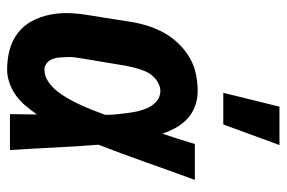

<svg xmlns="http://www.w3.org/2000/svg" viewBox="-153 -645 806 540"><g transform="rotate(90 250.0 -375.0)"><path d="M176 8Q147 8 120.5 1Q94 -6 73 -22Q52 -38 39.5 -61.5Q27 -85 21.5 -111.5Q16 -138 17 -166.5Q18 -195 23 -223L42 -343Q46 -367 53.5 -390Q61 -413 73 -434.5Q85 -456 103 -474.5Q121 -493 142.5 -505.5Q164 -518 188.5 -523Q213 -528 236 -528Q258 -528 278.5 -520.5Q299 -513 314 -499Q329 -485 339 -467Q349 -449 356 -429Q364 -452 371 -474.5Q378 -497 385 -520H486Q461 -452 437 -384Q413 -316 387 -249Q392 -187 395 -124.5Q398 -62 402 0H301Q301 -19 301.5 -38Q302 -57 302 -76Q290 -59 277.5 -44Q265 -29 248.5 -17Q232 -5 213 1.5Q194 8 176 8ZM176 -97Q194 -97 210 -108Q226 -119 237.5 -134Q249 -149 258.5 -166Q268 -183 275.5 -199.5Q283 -216 290 -233.5Q297 -251 303 -268Q303 -284 301.5 -299.5Q300 -315 298 -330.5Q296 -346 292.5 -361Q289 -376 282.5 -389.5Q276 -403 264 -413Q252 -423 236 -423Q226 -423 215.5 -418Q205 -413 197 -405Q189 -397 184 -387.5Q179 -378 175.5 -367.5Q172 -357 169.5 -347Q167 -337 165 -326L145 -206Q143 -195 141.5 -184Q140 -173 140.5 -162.5Q141 -152 141.5 -141.5Q142 -131 145.5 -121Q149 -111 157 -104Q165 -97 176 -97ZM241 -600 280 -758H388L330 -600Z"/></g></svg>

Font: Iosevka Term Curly XBd Obl
Style: Regular
Weight: 800
Italic angle: -9°
Designer: Belleve Invis
Foundry: Belleve Invis
Version: Version 32.3.0